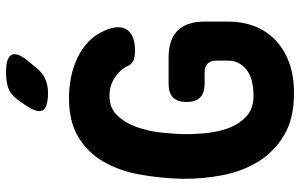

<svg xmlns="http://www.w3.org/2000/svg" viewBox="-200 -790 1000 640"><g transform="rotate(-90 300.0 -470.0)"><path d="M418 -248Q418 -268 408 -278Q398 -288 378 -288H340Q310 -288 295 -303Q280 -318 280 -348Q280 -378 295 -393Q310 -408 340 -408H428Q488 -408 518 -378Q548 -348 548 -288V-206Q548 -162 533 -122.5Q518 -83 488 -53.5Q458 -24 413.5 -7Q369 10 309 10Q224 10 168.5 -23.5Q113 -57 80.5 -110.5Q48 -164 35.5 -231Q23 -298 24 -365Q26 -437 38.5 -505Q51 -573 81 -625Q111 -677 162.5 -708.5Q214 -740 293 -740Q329 -740 363.5 -733Q398 -726 428 -711.5Q458 -697 481.5 -674.5Q505 -652 518 -621Q539 -574 521 -547Q503 -520 452 -520Q428 -520 416 -526.5Q404 -533 399 -546Q391 -566 364 -585.5Q337 -605 300 -605Q259 -605 234.5 -578.5Q210 -552 196.5 -514.5Q183 -477 178.5 -435.5Q174 -394 173 -365Q172 -332 175.5 -290.5Q179 -249 191.5 -212.5Q204 -176 230 -150.5Q256 -125 300 -125Q359 -125 388.5 -149Q418 -173 418 -210ZM311 -810Q260 -810 251.5 -829Q243 -848 272 -889L287 -910Q305 -935 327 -942.5Q349 -950 378 -950Q429 -950 437.5 -930.5Q446 -911 414 -873L393 -848Q377 -828 356.5 -819Q336 -810 311 -810Z"/></g></svg>

Font: Maple Mono NL ExtraBold
Style: Regular
Weight: 800
Monospace: yes
Designer: subframe7536
Version: Version 7.000